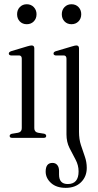

<svg xmlns="http://www.w3.org/2000/svg" viewBox="-20 -649 460 904"><path d="M106 -535Q86 -535 73.2 -548.2Q60.5 -561.5 60.5 -582Q60.5 -602.5 73.5 -615.8Q86.5 -629 106 -629Q126 -629 139 -615.5Q152 -602 152 -582Q152 -561.5 139 -548.2Q126 -535 106 -535ZM141.5 -421.5V-45.5Q141.5 -27.5 159 -24L187.5 -19.5Q197.5 -17 197.5 -9Q197.5 0 186.5 0H36.5Q25.5 0 25.5 -9Q25.5 -16 35 -19L65 -24Q82.5 -27.5 82.5 -45.5V-373Q82.5 -386.5 71 -388H31Q21.5 -389.5 21.5 -397Q21.5 -404 32.5 -408L109 -431Q122.5 -435 129 -435Q141.5 -435 141.5 -421.5ZM316.5 -535Q296.5 -535 283.8 -548.2Q271 -561.5 271 -582Q271 -602.5 284 -615.8Q297 -629 316.5 -629Q337 -629 349.8 -615.5Q362.5 -602 362.5 -582Q362.5 -561.5 349.5 -548.2Q336.5 -535 316.5 -535ZM352 -28Q352 6.5 361 34Q370 61.5 379.2 87.5Q388.5 113.5 388.5 141.5Q388.5 182.5 361.5 209Q334.5 235.5 289.5 235.5Q245.5 235.5 220.2 212.5Q195 189.5 195 159Q195 118 227 118Q241.5 118 249.8 128.2Q258 138.5 258 155.5V173Q258 217.5 299 217.5Q350 217.5 350 158Q350 129 335.8 102.5Q321.5 76 307.2 47.8Q293 19.5 293 -16V-372.5Q293 -386.5 281.5 -388H241.5Q232 -389.5 232 -397Q232 -404.5 243 -408L319 -430.5Q333.5 -435 339.5 -435Q352 -435 352 -421Z"/></svg>

Font: Fraunces 144pt S050 Light
Style: Regular
Weight: 300
Version: Version 1.000; ttfautohint (v1.8.3)